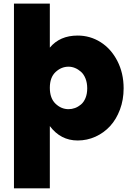

<svg xmlns="http://www.w3.org/2000/svg" viewBox="-20 -760 720 1048"><path d="M252 -500Q306.6 -565.9 403.8 -565.9Q472.2 -565.9 529.3 -529.8Q586.4 -493.7 620.6 -427.2Q654.8 -360.8 654.8 -277.8Q654.8 -215.3 634.8 -161.9Q614.7 -108.4 580.8 -71.5Q546.9 -34.7 501 -13.9Q455.1 6.8 403.8 6.8Q311 6.8 252 -71.8V268.1H56.2V-740.2H252ZM354 -396Q314.5 -396 283.2 -366.7Q252 -337.4 252 -280.8Q252 -223.6 283.2 -193.8Q314.5 -164.1 354 -164.1Q372.1 -164.1 389.4 -170.4Q406.7 -176.8 422.1 -189.7Q437.5 -202.6 446.8 -225.3Q456.1 -248 456.1 -277.8Q456.1 -307.6 446.8 -331.1Q437.5 -354.5 422.1 -368.2Q406.7 -381.8 389.4 -388.9Q372.1 -396 354 -396Z"/></svg>

Font: Poppins ExtraBold
Style: Regular
Weight: 800
Designer: Ninad Kale (Devanagari), Jonny Pinhorn (Latin)
Foundry: Indian Type Foundry
Version: Version 3.200;PS 1.000;hotconv 16.6.54;makeotf.lib2.5.65590